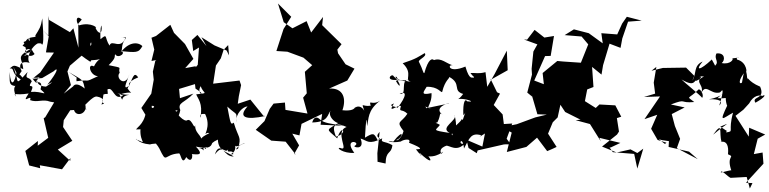

<svg xmlns="http://www.w3.org/2000/svg" viewBox="-20 -877 4400 1099"><path d="M226 -704 259 -669 243 -577 289 -576 210 -462 165 -426 221 -430 287 -469C314 -496 315 -472 251 -392C292 -417 280 -404 243 -381C166 -386 206 -447 188 -402C139 -449 192 -423 208 -437C150 -376 235 -441 212 -366C261 -321 221 -357 157 -351C186 -412 128 -358 162 -412C144 -444 120 -417 138 -465C55 -375 96 -409 55 -495C97 -428 72 -428 104 -470C74 -529 132 -524 150 -517C124 -547 168 -626 209 -633C170 -651 142 -656 109 -616C160 -581 165 -638 216 -628C230 -601 231 -667 222 -772C214 -722 206 -712 182 -674C194 -657 144 -674 128 -642C100 -628 125 -658 132 -562C103 -553 109 -545 138 -575C193 -580 125 -665 148 -659C159 -611 154 -597 178 -568C143 -531 90 -600 154 -596C68 -548 108 -547 113 -481C58 -506 62 -507 35 -485C73 -489 29 -454 124 -409C85 -473 94 -433 77 -474C64 -399 42 -371 35 -465C36 -407 30 -391 64 -385C80 -389 44 -383 73 -323C53 -353 62 -328 144 -342C96 -270 168 -345 152 -304C193 -288 225 -312 267 -295L290 -291L239 -206L230 -200L256 -88L196 -43L197 -70L125 -13L147 70L210 86L208 69L335 92L383 28L382 44L311 -21L394 -71L341 -150L345 -189L382 -246L476 -252C438 -278 450 -232 402 -256C408 -199 487 -225 467 -281C452 -253 510 -332 536 -324C610 -309 533 -266 573 -283C586 -307 557 -251 572 -336C598 -347 599 -323 595 -365C630 -385 631 -296 685 -330C624 -355 647 -337 720 -334C655 -327 698 -274 664 -336C747 -364 740 -324 710 -371C741 -426 744 -473 771 -434C701 -407 717 -380 726 -392C677 -351 703 -402 721 -453C698 -371 638 -432 665 -460C653 -496 694 -485 602 -504C648 -549 633 -552 639 -567C657 -535 713 -582 664 -585C763 -576 772 -573 795 -613C769 -639 712 -639 665 -568C690 -597 665 -613 701 -659C650 -664 694 -656 701 -666C671 -584 620 -657 607 -616C577 -661 598 -689 556 -653C554 -646 552 -722 561 -731C568 -679 543 -678 526 -719C544 -713 503 -753 434 -732C414 -742 411 -799 448 -765L428 -742L429 -604L400 -715L380 -693L261 -763L258 -786L257 -673ZM386 -390 366 -468 380 -501 428 -542 497 -600 498 -692C453 -597 523 -619 494 -657C516 -600 500 -622 418 -580C514 -508 495 -523 502 -532C594 -536 549 -562 518 -497C477 -518 495 -443 541 -441C453 -399 504 -425 418 -412C414 -446 437 -418 373 -465C456 -415 454 -428 466 -364C491 -349 420 -420 398 -382L345 -341Z M1277 -588 1208 -617 1133 -664 1162 -613 1110 -677 1078 -648 1086 -585 1119 -605 1112 -506 1087 -476 1099 -370C1179 -321 1097 -332 1129 -384C1142 -339 1183 -346 1103 -337C1112 -312 1143 -287 1127 -203C1111 -247 1205 -207 1150 -232C1197 -150 1135 -91 1165 -116C1213 -119 1106 -99 1133 -59C1144 -107 1088 -108 1098 -174C1095 -115 1082 -198 1054 -190C1036 -172 980 -236 986 -247C1007 -236 1010 -260 919 -194C946 -194 952 -204 907 -154C919 -143 927 -151 924 -162C920 -183 996 -152 1012 -247C994 -291 1036 -287 1087 -341L1010 -315L1005 -368L1104 -398L1100 -498L1040 -487L1087 -540L1039 -625L976 -689L955 -735L873 -671L847 -661L863 -593L847 -528L908 -540L943 -583L869 -529L855 -467L860 -421L846 -341L789 -259L815 -216C894 -257 852 -213 848 -271C874 -274 865 -246 818 -266C816 -173 766 -151 759 -136C836 -137 752 -148 784 -137C779 -57 831 -50 758 -80C760 -91 762 -57 840 -50C836 -54 924 -60 947 -58C842 -60 870 -69 892 -27C937 66 914 7 1004 1C1015 -2 1020 76 1046 22C1086 74 1089 -21 1066 9C1068 -6 1169 33 1101 -38C1187 -18 1191 -46 1196 -64C1154 -53 1162 11 1143 -53C1145 15 1155 -32 1116 -27C1214 -39 1164 -50 1227 -78C1230 -9 1278 -11 1318 19C1255 19 1263 -63 1210 7C1234 -69 1268 9 1286 -22C1275 6 1315 -27 1315 6C1270 6 1348 11 1321 -64C1321 -12 1365 -60 1381 -56C1343 -49 1316 -8 1343 -27C1363 -99 1346 -81 1318 -175C1300 -161 1300 -168 1281 -267C1341 -211 1336 -242 1331 -176C1329 -229 1372 -267 1397 -268C1341 -206 1384 -188 1499 -213L1488 -214L1413 -307L1341 -283L1347 -326L1360 -390L1351 -416L1200 -398L1216 -502L1244 -543L1260 -592L1286 -619L1291 -560Z M2140 0 2153 -122C2115 -82 2177 -92 2142 -74C2120 -117 2118 -118 2069 -89C2075 -200 2079 -217 2081 -155C2092 -195 2081 -244 2156 -301C2109 -270 2090 -311 2102 -272C2052 -264 2048 -297 2065 -243C2039 -291 1988 -255 2019 -240C1997 -304 2049 -234 1940 -246C1963 -311 1947 -375 1864 -370L1968 -416L2009 -484L1958 -509L1915 -572L1911 -593L1935 -624L1824 -733L1829 -780L1761 -691L1735 -756L1654 -715L1604 -750L1571 -857L1647 -781L1603 -711L1562 -585L1625 -581L1717 -547L1767 -504L1725 -466L1736 -343L1715 -318L1740 -227L1614 -248L1611 -290L1546 -284L1524 -254L1494 -184L1444 -134L1533 -72L1615 -66L1672 7L1664 4L1692 -45L1653 -112L1694 -102L1706 -168L1824 -225L1815 -163L1947 -157C1873 -169 1833 -173 1816 -191C1833 -163 1787 -244 1767 -176C1862 -178 1853 -223 1873 -244C1848 -206 1927 -149 1931 -182C1843 -125 1843 -146 1910 -85C1939 -176 1973 -111 1903 -95C1868 -181 1920 -171 1964 -150C1891 -124 1983 -6 1928 -30C1899 -35 1944 3 2008 -2C1942 -90 2052 -66 2010 -42C1996 -36 2071 -12 2044 -84C2084 -72 2088 -46 2168 -85C2157 -58 2181 -72 2226 -46C2220 9 2189 -20 2187 59L2141 49Z M2420 -256C2411 -286 2413 -251 2456 -260C2402 -250 2454 -272 2450 -344C2379 -328 2409 -356 2422 -380C2488 -383 2505 -343 2511 -351C2527 -419 2557 -430 2551 -437C2625 -397 2567 -358 2632 -339C2667 -392 2622 -319 2603 -310C2641 -317 2712 -289 2654 -297C2643 -314 2629 -297 2632 -218C2649 -232 2649 -255 2629 -191C2604 -208 2642 -140 2624 -194C2594 -153 2557 -149 2572 -102C2543 -125 2614 -83 2582 -219C2602 -188 2493 -147 2554 -116C2443 -133 2477 -131 2498 -162C2443 -196 2436 -156 2484 -177C2508 -226 2489 -238 2518 -217C2453 -259 2548 -290 2551 -285L2397 -253ZM2709 0 2714 -16 2863 -50 2874 -51H2903L2880 -83L2912 -170L2864 -167L2857 -222L2806 -276L2842 -341L2825 -349L2787 -427L2788 -420L2886 -475L2881 -587L2811 -453L2769 -380L2759 -464C2718 -453 2703 -461 2673 -459C2717 -397 2703 -480 2692 -432C2684 -438 2668 -412 2644 -496C2545 -455 2540 -511 2572 -503C2535 -513 2506 -548 2464 -533C2454 -543 2432 -543 2409 -459C2402 -455 2401 -478 2380 -519C2364 -535 2429 -552 2411 -573C2374 -552 2367 -542 2285 -515C2349 -454 2290 -421 2332 -408C2292 -416 2271 -422 2317 -398C2324 -394 2283 -430 2246 -414C2276 -358 2279 -400 2233 -441C2223 -461 2177 -412 2258 -420C2242 -470 2220 -399 2327 -423C2263 -425 2317 -330 2267 -340C2308 -359 2309 -329 2256 -260C2247 -268 2193 -269 2235 -285C2192 -217 2261 -284 2275 -269C2262 -230 2279 -258 2312 -226C2276 -171 2243 -187 2290 -127C2280 -88 2252 -67 2249 -76C2289 -91 2295 -148 2231 -66C2176 -76 2217 -55 2274 -67C2288 -78 2336 -88 2321 -60C2409 -25 2388 -23 2361 -22C2410 41 2383 -2 2426 -23C2397 -13 2390 36 2382 -2C2447 60 2455 45 2432 18C2498 24 2536 -34 2507 4C2480 -38 2566 -49 2533 -43C2554 -46 2594 -4 2642 -57C2593 -38 2627 -113 2636 -27C2668 -90 2678 -117 2732 -104C2739 -99 2694 -75 2756 -113L2741 -38L2650 -77L2662 -30Z M3628 -1 3589 -22 3510 -4 3426 -38 3512 -107 3523 -124 3511 -201 3536 -209 3502 -274 3411 -279 3390 -259 3328 -298 3346 -390 3324 -392 3310 -353 3377 -379 3369 -494 3423 -450 3432 -504 3469 -627 3532 -603 3542 -657 3575 -753 3653 -759 3568 -781 3541 -742 3513 -680 3422 -687 3430 -629 3350 -687 3265 -709 3212 -676 3309 -668 3347 -623 3305 -518 3202 -525 3170 -528 3086 -459 3093 -395 3038 -416 3100 -556 3132 -557 3151 -671 3096 -662 3040 -706 2997 -650 2979 -651 3056 -623 3033 -582 3023 -483 3025 -450 2998 -347 3026 -324 3023 -336 3056 -223 3110 -221 3044 -205 2938 -166 2854 -149 2909 -118 2881 -7 2993 -36 3054 -89 3112 -12 3138 -23 3166 -36 3117 -112 3144 -177 3172 -205 3196 -316 3146 -354 3176 -295 3215 -236 3303 -192 3275 -189 3357 -167 3419 -68 3411 -88 3531 -59 3476 -33H3469L3488 -6L3610 4L3628 88L3662 -26Z M4287 171 4250 169 4350 60 4345 -4 4295 5 4317 -83 4360 -107 4268 -146 4266 -95 4190 -214 4235 -249 4268 -285C4294 -334 4329 -333 4344 -328C4363 -340 4366 -323 4304 -289C4279 -328 4364 -305 4331 -381C4258 -411 4259 -445 4258 -421C4248 -527 4236 -456 4227 -404C4212 -392 4201 -413 4249 -473C4255 -449 4260 -521 4199 -536C4187 -556 4243 -549 4171 -543C4182 -539 4161 -506 4111 -516C4132 -532 4131 -577 4081 -571C4063 -535 4108 -522 4061 -492C4097 -475 4050 -538 4055 -537C3985 -471 3957 -471 4002 -525C3947 -501 3969 -455 3943 -415L3954 -443L3907 -490L3774 -488L3709 -472L3737 -494L3722 -404L3730 -341L3666 -322L3758 -325L3669 -195L3742 -220L3707 -140L3744 -76L3795 -60L3786 -53L3751 -80L3769 -75L3809 -69L3807 -36L3924 -9L3974 34L3854 -29L3873 -82L3843 -156L3825 -224L3899 -262L3820 -279C3915 -315 3865 -285 3954 -293C3906 -331 3918 -304 3980 -366C3997 -362 4009 -327 3999 -317C3993 -328 3894 -408 3881 -422C3980 -365 3939 -440 4010 -440C3923 -382 3975 -440 4000 -442C3950 -398 4022 -395 3989 -330C4017 -413 4044 -332 4101 -348C4136 -379 4087 -357 4140 -348C4132 -398 4137 -339 4112 -371C4129 -353 4088 -258 4100 -276C4127 -311 4059 -309 4038 -309C4116 -321 4140 -365 4087 -315C4177 -309 4165 -342 4134 -316C4136 -239 4186 -233 4146 -280C4091 -165 4118 -201 4176 -232C4145 -121 4185 -127 4137 -119C4135 -138 4165 -109 4103 -152C4169 -179 4144 -175 4062 -106C4122 -189 4094 -115 4110 -67C4080 -51 4158 -103 4147 6C4193 26 4133 9 4168 104C4189 86 4111 112 4106 110C4107 89 4145 135 4162 141L4254 136L4272 202Z"/></svg>

Font: Hussar Lance
Style: Regular
Weight: 700
Foundry: Cannot Into Space Fonts, PlusOne Fonts
Version: Version 2.27